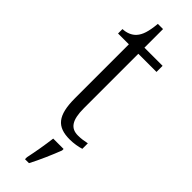

<svg xmlns="http://www.w3.org/2000/svg" viewBox="-295 -664 890 890"><g transform="rotate(45 150.0 -218.5)"><path d="M206 10C232 10 260 5 278 -1V-37C258 -33 242 -30 220 -30C173 -30 150 -60 150 -139V-496H269V-536H150V-658H116C111 -603 101 -573 83 -553C67 -535 43 -526 17 -525V-496H88V-143C88 -29 123 10 206 10ZM124 208V221H150C172 180 201 113 217 71V61H149C143 109 134 161 124 208Z"/></g></svg>

Font: Noto Serif Khmer SemiCondensed Light
Style: Regular
Weight: 300
Width: 4
Designer: Danh Hong and the Monotype Design Team
Foundry: Monotype Imaging Inc.
Version: Version 2.004